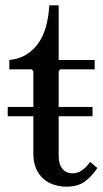

<svg xmlns="http://www.w3.org/2000/svg" viewBox="-20 -690 385 720"><path d="M9 -289H327V-254H9ZM318 -83 345 -60Q327 -32 300.5 -11Q274 10 228 10Q197 10 169 -2.5Q141 -15 123 -43Q105 -71 105 -117V-423L99 -430H15V-465Q79 -471 119 -521.5Q159 -572 165 -670H200V-465H335V-430H206L200 -423V-106Q200 -73 214.5 -56.5Q229 -40 252 -40Q271 -40 287 -51Q303 -62 318 -83Z"/></svg>

Font: Brygada 1918 Medium
Style: Regular
Weight: 500
Designer: Mateusz Machalski | Borys Kosmynka | Przemek Hoffer
Foundry: NIEPODLEGLA 2018
Version: Version 3.006